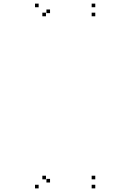

<svg xmlns="http://www.w3.org/2000/svg" viewBox="-20 -831 660 1061"><path d="M506.5 210V190H486.5V210ZM506.5 160V140H486.5V160ZM234 160V140H214V160ZM256.5 177.5V157.5H236.5V177.5ZM256.5 -758.5V-778.5H236.5V-758.5ZM234 -741V-761H214V-741ZM506.5 -741V-761H486.5V-741ZM506.5 -791V-811H486.5V-791ZM193.5 -791V-811H173.5V-791ZM193.5 210V190H173.5V210Z"/></svg>

Font: Monaspace Xenon Dots Var
Style: Regular
Weight: 400
Designer: Riley Cran and the Lettermatic Team
Version: Version 1.100 (Monaspace Xenon Dots)